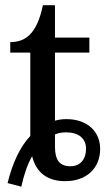

<svg xmlns="http://www.w3.org/2000/svg" viewBox="-20 -679 419 730"><path d="M228 9.8C308.1 9.8 360.8 -38.6 360.8 -112.8C360.8 -177.7 313.5 -226.1 231.9 -226.1C217.3 -226.1 203.1 -224.1 189 -220.2V-479H319.8V-536.1H189V-659.2H143.1C120.1 -547.9 75.2 -519 19 -519V-479H95.2V-162.1C56.6 -121.1 27.8 -60.5 8.8 17.1L61 30.8C70.8 -14.2 84 -53.2 102.1 -85C117.7 -22.5 160.2 9.8 228 9.8ZM189 -122.1V-168C202.1 -173.3 215.8 -175.8 231 -175.8C279.8 -175.8 307.1 -152.3 307.1 -112.8C307.1 -75.2 286.6 -46.9 248 -46.9C205.6 -46.9 189 -71.3 189 -122.1Z"/></svg>

Font: The Erased English
Style: Regular
Weight: 400
Designer: Monotype Design team + ligartures altered by 180 Amsterdam
Foundry: Monotype Imaging Inc.
Version: Version 1.030;Glyphs 3.1.2 (3151)